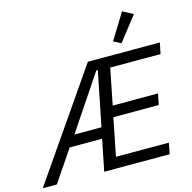

<svg xmlns="http://www.w3.org/2000/svg" viewBox="-173 -1082 1215 1213"><g transform="rotate(-15 434.5 -475.0)"><path d="M799 -914 731 -950 627 -781 676 -756ZM360 0H788L802 -72H456L505 -318H802L816 -390H520L567 -626H896L911 -698H440L-42 0H50L189 -205H401ZM487 -631 416 -276H239L477 -631Z"/></g></svg>

Font: LVC Sans
Style: Italic
Weight: 400
Italic angle: -11.31°
Designer: Mike Abbink, Paul van der Laan, Pieter van Rosmalen
Foundry: Bold Monday
Version: Version 3.0